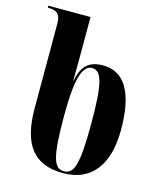

<svg xmlns="http://www.w3.org/2000/svg" viewBox="-115 -843 781 936"><g transform="rotate(15 276.0 -375.0)"><path d="M292 10C432 10 511 -86 511 -267C511 -460 451 -548 346 -548C275 -548 240 -515 226 -440H224C225 -502 225 -546 225 -585V-760H12V-750H14C49 -750 77 -743 77 -687V-260C77 -77 144 10 292 10ZM294 0C242 0 225 -55 225 -265C225 -433 245 -522 297 -522C346 -522 363 -459 363 -264C363 -52 345 0 294 0Z"/></g></svg>

Font: Noto Serif Display ExtraCondensed ExtraBold
Style: Regular
Weight: 800
Width: 2
Designer: Monotype Design Team
Foundry: Monotype Imaging Inc.
Version: Version 2.009